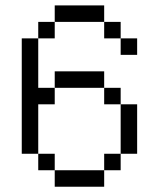

<svg xmlns="http://www.w3.org/2000/svg" viewBox="-20 -708 602 728"><path d="M187.5 -562.5H125V-625H187.5ZM62.5 -562.5H125V-375H187.5V-312.5H125V-125H62.5ZM125 -125H187.5V-62.5H125ZM187.5 -62.5H375V0H187.5ZM187.5 -437.5H375V-375H187.5ZM187.5 -687.5H375V-625H187.5ZM375 -125H437.5V-62.5H375ZM375 -375H437.5V-312.5H375ZM375 -625H437.5V-562.5H375ZM437.5 -312.5H500V-125H437.5ZM437.5 -562.5H500V-500H437.5Z"/></svg>

Font: 寒蝉点阵体 16px
Style: Regular
Weight: 400
Designer: Designed by Warren2060
Foundry: ChillType
Version: Version 1.000